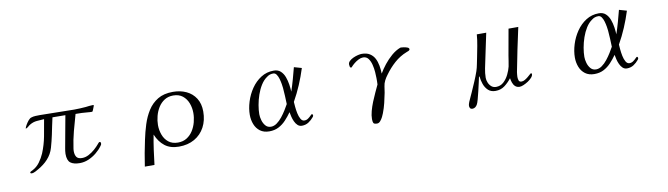

<svg xmlns="http://www.w3.org/2000/svg" viewBox="-36 -1086 6071 1745"><g transform="rotate(-10 3000.0 -213.5)"><path d="M840 -157Q840 -150 837 -144.5Q834 -139 830 -134Q807 -102 773 -74.5Q739 -47 700 -30.5Q661 -14 620 -14Q563 -14 534 -36Q505 -58 505 -119Q505 -133 507 -145.5Q509 -158 511 -171Q525 -245 538 -319Q551 -393 565 -466Q535 -466 505.5 -466.5Q476 -467 446 -467Q437 -428 429 -389Q421 -350 413 -311Q401 -255 384.5 -197Q368 -139 327 -95Q308 -74 285.5 -57Q263 -40 239 -26Q228 -19 207.5 -8.5Q187 2 174 2Q170 2 165 0Q160 -2 160 -7Q160 -13 169.5 -17.5Q179 -22 183 -24Q224 -45 251.5 -82.5Q279 -120 296 -160Q326 -233 340.5 -310Q355 -387 368 -464Q334 -462 300 -459Q266 -456 236 -438Q227 -433 213.5 -421Q200 -409 190 -408L189 -409Q192 -422 203.5 -442Q215 -462 229.5 -479Q244 -496 257 -499Q274 -505 295.5 -506Q317 -507 336 -507Q415 -507 494 -504.5Q573 -502 652 -502Q679 -502 706 -503.5Q733 -505 760 -507Q777 -509 793.5 -511Q810 -513 826 -513Q828 -513 831.5 -512Q835 -511 835 -508Q835 -507 830.5 -495.5Q826 -484 821.5 -472.5Q817 -461 815 -458Q812 -454 807 -454Q798 -454 789 -454.5Q780 -455 771 -456Q743 -459 715 -460Q687 -461 658 -461Q636 -386 616 -309.5Q596 -233 585 -155Q584 -149 583.5 -142.5Q583 -136 583 -130Q583 -96 597 -76Q611 -56 648 -56Q679 -56 709.5 -72Q740 -88 766.5 -111.5Q793 -135 811 -157Q812 -159 815 -162Q818 -166 822 -169Q826 -172 830 -172Q836 -172 838 -167Q840 -162 840 -157Z M1714 -284Q1714 -332 1697.5 -375Q1681 -418 1647 -445Q1613 -472 1560 -472Q1514 -472 1479.5 -450Q1445 -428 1422.5 -392Q1400 -356 1389 -313.5Q1378 -271 1378 -231Q1378 -184 1394 -140.5Q1410 -97 1444 -70Q1478 -43 1531 -43Q1578 -43 1612.5 -65Q1647 -87 1669.5 -122.5Q1692 -158 1703 -200.5Q1714 -243 1714 -284ZM1805 -282Q1805 -200 1771.5 -137.5Q1738 -75 1677 -40Q1616 -5 1533 -5Q1454 -5 1403.5 -44Q1353 -83 1324 -153Q1311 -86 1301.5 -17.5Q1292 51 1284 120H1195Q1204 59 1215 -1.5Q1226 -62 1239 -121Q1253 -189 1274.5 -257Q1296 -325 1331.5 -381Q1367 -437 1423 -471Q1479 -505 1563 -505Q1632 -505 1686.5 -479.5Q1741 -454 1773 -404Q1805 -354 1805 -282Z M2564 -216Q2563 -254 2561 -291.5Q2559 -329 2556 -366Q2555 -379 2551 -403Q2547 -427 2540 -451.5Q2533 -476 2521 -493.5Q2509 -511 2491 -511Q2473 -511 2458.5 -506Q2444 -501 2430 -490Q2398 -468 2374 -429.5Q2350 -391 2334 -344.5Q2318 -298 2310 -251.5Q2302 -205 2302 -168Q2302 -143 2310.5 -112.5Q2319 -82 2338 -60Q2357 -38 2388 -38Q2416 -38 2442.5 -57Q2469 -76 2492 -105Q2515 -134 2533.5 -164Q2552 -194 2564 -216ZM2782 -73Q2782 -67 2776 -59Q2755 -33 2728 -15.5Q2701 2 2666 2Q2643 2 2627 -13Q2611 -28 2600.5 -51Q2590 -74 2584.5 -97.5Q2579 -121 2576 -139Q2550 -102 2520 -70Q2490 -38 2452.5 -18.5Q2415 1 2366 1Q2315 1 2281.5 -24Q2248 -49 2232 -90Q2216 -131 2216 -177Q2216 -235 2235.5 -298Q2255 -361 2292 -415Q2329 -469 2381.5 -502.5Q2434 -536 2500 -536Q2539 -536 2563 -513.5Q2587 -491 2599.5 -457Q2612 -423 2617.5 -386Q2623 -349 2624 -320Q2642 -373 2657 -427Q2672 -481 2686 -535L2756 -515Q2732 -439 2701 -366Q2670 -293 2631 -224Q2632 -209 2634.5 -179.5Q2637 -150 2643.5 -118Q2650 -86 2663 -63.5Q2676 -41 2697 -41Q2716 -41 2731.5 -52Q2747 -63 2758 -74.5Q2769 -86 2772 -86Q2777 -86 2779.5 -82Q2782 -78 2782 -73Z M3749 -514Q3749 -505 3738 -499.5Q3727 -494 3719 -492Q3655 -467 3604 -421.5Q3553 -376 3513 -320Q3505 -309 3497 -297.5Q3489 -286 3483 -273Q3470 -248 3466.5 -219.5Q3463 -191 3458 -163Q3449 -117 3438 -71.5Q3427 -26 3410 18Q3406 30 3396 50Q3386 70 3372.5 85.5Q3359 101 3343 101Q3315 101 3309 89.5Q3303 78 3303 53Q3303 20 3313.5 -19.5Q3324 -59 3340.5 -100Q3357 -141 3375 -179.5Q3393 -218 3407 -248Q3408 -263 3408 -277.5Q3408 -292 3408 -307Q3408 -329 3405.5 -363Q3403 -397 3394.5 -431.5Q3386 -466 3368.5 -489.5Q3351 -513 3320 -513Q3300 -513 3278 -502Q3256 -491 3237 -475.5Q3218 -460 3205 -445Q3202 -441 3199 -441Q3189 -441 3186.5 -453Q3184 -465 3184 -472Q3184 -489 3198.5 -503Q3213 -517 3235 -527Q3257 -537 3278.5 -542Q3300 -547 3314 -547Q3359 -547 3388 -528.5Q3417 -510 3432.5 -480Q3448 -450 3454.5 -413Q3461 -376 3462 -339Q3484 -377 3516 -417.5Q3548 -458 3587 -491.5Q3626 -525 3668 -541Q3670 -542 3675 -542Q3683 -542 3700.5 -539.5Q3718 -537 3733.5 -531Q3749 -525 3749 -514Z M4806 -97Q4806 -82 4791.5 -65.5Q4777 -49 4755.5 -35Q4734 -21 4712.5 -12Q4691 -3 4677 -3Q4652 -3 4636.5 -17Q4621 -31 4613.5 -52.5Q4606 -74 4603 -95Q4575 -58 4539 -31Q4503 -4 4454 -4Q4412 -4 4386.5 -28Q4361 -52 4348.5 -87.5Q4336 -123 4333 -158H4328Q4324 -140 4316 -104Q4308 -68 4298.5 -28Q4289 12 4280 44.5Q4271 77 4264 89Q4257 102 4245.5 110.5Q4234 119 4219 119Q4205 119 4198.5 110Q4192 101 4192 88Q4192 75 4201 52.5Q4210 30 4221 8Q4232 -14 4237 -27Q4257 -72 4277 -118.5Q4297 -165 4313 -211Q4323 -241 4328.5 -271.5Q4334 -302 4341 -333Q4351 -384 4361 -436Q4371 -488 4375 -540H4462Q4446 -461 4428.5 -381.5Q4411 -302 4395 -222Q4391 -201 4388.5 -180Q4386 -159 4386 -137Q4386 -115 4395.5 -92Q4405 -69 4422.5 -54Q4440 -39 4465 -39Q4506 -39 4535 -65.5Q4564 -92 4582.5 -130Q4601 -168 4609 -202Q4614 -227 4617.5 -251.5Q4621 -276 4625 -300L4668 -541H4758Q4736 -441 4715 -340.5Q4694 -240 4675 -139Q4674 -128 4672.5 -117Q4671 -106 4671 -95Q4671 -79 4676 -63Q4681 -47 4702 -47Q4717 -47 4732.5 -56Q4748 -65 4762 -76.5Q4776 -88 4785.5 -97Q4795 -106 4798 -106Q4806 -106 4806 -97Z M5564 -216Q5563 -254 5561 -291.5Q5559 -329 5556 -366Q5555 -379 5551 -403Q5547 -427 5540 -451.5Q5533 -476 5521 -493.5Q5509 -511 5491 -511Q5473 -511 5458.5 -506Q5444 -501 5430 -490Q5398 -468 5374 -429.5Q5350 -391 5334 -344.5Q5318 -298 5310 -251.5Q5302 -205 5302 -168Q5302 -143 5310.5 -112.5Q5319 -82 5338 -60Q5357 -38 5388 -38Q5416 -38 5442.5 -57Q5469 -76 5492 -105Q5515 -134 5533.5 -164Q5552 -194 5564 -216ZM5782 -73Q5782 -67 5776 -59Q5755 -33 5728 -15.5Q5701 2 5666 2Q5643 2 5627 -13Q5611 -28 5600.5 -51Q5590 -74 5584.5 -97.5Q5579 -121 5576 -139Q5550 -102 5520 -70Q5490 -38 5452.5 -18.5Q5415 1 5366 1Q5315 1 5281.5 -24Q5248 -49 5232 -90Q5216 -131 5216 -177Q5216 -235 5235.5 -298Q5255 -361 5292 -415Q5329 -469 5381.5 -502.5Q5434 -536 5500 -536Q5539 -536 5563 -513.5Q5587 -491 5599.5 -457Q5612 -423 5617.5 -386Q5623 -349 5624 -320Q5642 -373 5657 -427Q5672 -481 5686 -535L5756 -515Q5732 -439 5701 -366Q5670 -293 5631 -224Q5632 -209 5634.5 -179.5Q5637 -150 5643.5 -118Q5650 -86 5663 -63.5Q5676 -41 5697 -41Q5716 -41 5731.5 -52Q5747 -63 5758 -74.5Q5769 -86 5772 -86Q5777 -86 5779.5 -82Q5782 -78 5782 -73Z"/></g></svg>

Font: Kaisei HarunoUmi
Style: Regular
Weight: 400
Designer: Font-Kai, 金井和夫
Foundry: KAZUO KANAI
Version: Version 5.003